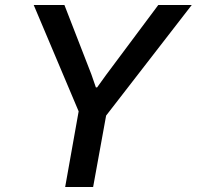

<svg xmlns="http://www.w3.org/2000/svg" viewBox="-20 -749 788 769"><path d="M241 0 295 -303 115 -729H238L346 -451L364 -399H369L405 -449L614 -729H748L405 -286L353 0Z"/></svg>

Font: Hubot Sans Medium
Style: Italic
Weight: 500
Italic angle: -10°
Designer: Deni Anggara
Foundry: GitHub
Version: Version 1.001; ttfautohint (v1.8.4.7-5d5b);gftools[0.9.31]